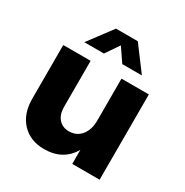

<svg xmlns="http://www.w3.org/2000/svg" viewBox="-175 -903 1013 1051"><g transform="rotate(30 331.5 -377.0)"><path d="M53 -199V-539H226V-248Q226 -200 250.5 -172.5Q275 -145 316 -145Q365 -146 393 -181.5Q421 -217 421 -273V-539H594V0H421V-89Q366 7 246 7Q158 7 105.5 -49Q53 -105 53 -199ZM145 -610 258 -761H396L509 -610H385L327 -695L269 -610Z"/></g></svg>

Font: Trueno
Style: Bd
Weight: 700
Designer: Julieta Ulanovsky
Foundry: Julieta Ulanovsky
Version: Version 3.001b